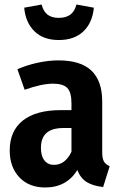

<svg xmlns="http://www.w3.org/2000/svg" viewBox="-20 -813 533 849"><path d="M465 -78 436 14Q391 9 363.5 -8Q336 -25 322 -61Q274 16 180 16Q108 16 65.5 -29Q23 -74 23 -148Q23 -234 81 -280Q139 -326 249 -326H296V-356Q296 -405 277.5 -424Q259 -443 215 -443Q164 -443 89 -416L57 -507Q101 -526 148.5 -536Q196 -546 238 -546Q337 -546 384.5 -500.5Q432 -455 432 -364V-140Q432 -112 439.5 -99Q447 -86 465 -78ZM296 -142V-247H262Q210 -247 185.5 -225Q161 -203 161 -159Q161 -123 176.5 -103.5Q192 -84 219 -84Q244 -84 263.5 -99Q283 -114 296 -142ZM87 -779 164 -793Q172 -762 190.5 -748Q209 -734 240 -734Q271 -734 290.5 -748Q310 -762 318 -793L395 -779Q389 -713 349 -674.5Q309 -636 240 -636Q172 -636 132.5 -674.5Q93 -713 87 -779Z"/></svg>

Font: Fira Sans Condensed SemiBold
Style: Regular
Weight: 600
Width: 3
Designer: bBox Type GmbH & Carrois Corporate GbR & Edenspiekermann AG
Foundry: bBox Type GmbH & Carrois Corporate GbR & Edenspiekermann AG
Version: Version 4.301